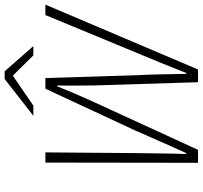

<svg xmlns="http://www.w3.org/2000/svg" viewBox="-43 -832 875 829"><g transform="rotate(-90 394.5 -417.5)"><path d="M106 0 107 -659H151L148 -270Q147 -216 146.5 -161.5Q146 -107 144 -51H148Q173 -107 197.5 -161.5Q222 -216 245 -270L426 -659H472L484 -270Q487 -216 488 -161.5Q489 -107 490 -51H494Q516 -107 538 -161.5Q560 -216 583 -270L744 -659H789L509 0H454L440 -453Q440 -493 439.5 -531Q439 -569 440 -608H436Q421 -569 404.5 -531Q388 -493 370 -453L162 0ZM309 -711 468 -835H501L610 -711H570L484 -798H480L353 -711Z"/></g></svg>

Font: Source Sans 3 Light
Style: Italic
Weight: 300
Italic angle: -11°
Designer: Paul D. Hunt
Foundry: Adobe
Version: Version 3.046;hotconv 1.0.118;makeotfexe 2.5.65603